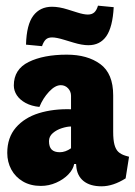

<svg xmlns="http://www.w3.org/2000/svg" viewBox="-20 -653 483 685"><path d="M242.2 -501Q272.9 -491.7 295.4 -491.7Q336.9 -491.7 359.4 -523.9Q381.8 -556.2 385.7 -627.4L329.6 -632.8Q324.7 -616.2 316.2 -608.6Q307.6 -601.1 293.5 -601.1Q278.8 -601.1 255.9 -608.4L221.7 -619.1Q190.9 -628.9 165.5 -628.9Q123 -628.9 98.9 -597.2Q74.7 -565.4 72.8 -493.7L129.9 -488.3Q135.7 -504.9 143.6 -512.2Q151.4 -519.5 166 -519.5Q181.6 -519.5 210 -510.7ZM126 10.3Q154.3 10.3 180.4 -1.2Q206.5 -12.7 223.9 -30.8Q241.2 -48.8 244.6 -67.9H251.5L252 -61.5Q254.4 -26.4 277.8 -7.3Q301.3 11.7 342.3 11.7Q383.3 11.7 428.2 -16.6L440.4 -93.8L426.8 -97.7Q411.6 -102.5 402.3 -111.1Q393.1 -119.6 388.4 -136.7Q383.8 -153.8 383.8 -182.6V-313Q383.8 -390.6 337.9 -424.3Q292 -458 218.3 -458Q135.3 -458 82.3 -431.9Q29.3 -405.8 29.3 -348.1Q29.3 -329.6 40 -313.2Q50.8 -296.9 71.5 -285.6Q92.3 -274.4 120.6 -271.5Q133.3 -302.7 155 -325.9Q176.8 -349.1 196.8 -349.1Q212.4 -349.1 222.9 -337.9Q233.4 -326.7 233.4 -311V-263.2Q170.4 -265.1 118.9 -249.3Q67.4 -233.4 36.6 -197.8Q5.9 -162.1 5.9 -107.4Q5.9 -75.2 20.3 -48.3Q34.7 -21.5 61.8 -5.6Q88.9 10.3 126 10.3ZM233.4 -201.7V-124Q213.4 -109.9 193.4 -109.9Q173.8 -109.9 164.3 -119.4Q154.8 -128.9 154.8 -149.4Q154.8 -166.5 168.5 -178.2Q182.1 -189.9 200.9 -195.8Q219.7 -201.7 233.4 -201.7Z"/></svg>

Font: Neuton ExtraBold
Style: Regular
Weight: 800
Designer: Brian M Zick
Foundry: Brian M Zick
Version: Version 1.560